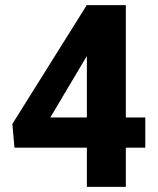

<svg xmlns="http://www.w3.org/2000/svg" viewBox="-20 -731 617 751"><path d="M548.3 -271.5V-153.3H472.2V0H319.8V-153.3H36.6L28.3 -246.1L319.3 -710.9H472.2V-271.5ZM176.8 -271.5H319.8V-511.7L309.1 -494.1Z"/></svg>

Font: Vazirmatn RD ExtraBold
Style: Regular
Weight: 800
Designer: Saber Rastikerdar
Foundry: Saber Rastikerdar
Version: Version 32.102